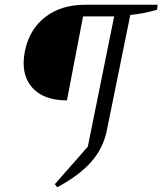

<svg xmlns="http://www.w3.org/2000/svg" viewBox="-20 -667 684 809"><path d="M221 122 211 109 350 -49 461 -598H330L262 -244Q162 -244 114 -300Q66 -356 85 -452Q104 -544 171 -595.5Q238 -647 339 -647H644L642 -626Q584 -609 529 -604L430 -117Q415 -42 364 15.5Q313 73 221 122Z"/></svg>

Font: Piazzolla Light
Style: Italic
Weight: 300
Italic angle: -11.3°
Designer: Juan Pablo del Peral
Foundry: Huerta Tipografica
Version: Version 1.330